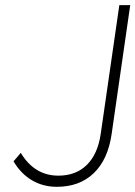

<svg xmlns="http://www.w3.org/2000/svg" viewBox="-20 -719 522 740"><path d="M32.2 -97.2 60.1 -129.9Q112.8 -42 205.1 -42Q272.5 -42 314.7 -83.5Q356.9 -125 368.2 -203.1L439.9 -699.2H481.9L410.2 -202.1Q396 -104 341.3 -51.5Q286.6 1 199.2 1Q145.5 1 102.8 -24.4Q60.1 -49.8 32.2 -97.2Z"/></svg>

Font: Trueno UltraLight
Style: Italic
Weight: 250
Designer: Julieta Ulanovsky
Foundry: Julieta Ulanovsky
Version: Version 3.001b | FøM Fix